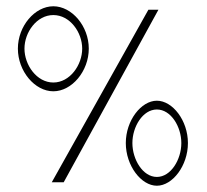

<svg xmlns="http://www.w3.org/2000/svg" viewBox="-20 -596 661 612"><path d="M37 -441C37 -369 91 -305 150 -305C209 -305 263 -369 263 -441C263 -513 209 -576 150 -576C91 -576 37 -513 37 -441ZM58 -441C58 -493 97 -548 150 -548C203 -548 242 -493 242 -441C242 -389 203 -333 150 -333C97 -333 58 -389 58 -441ZM145 -15H183L485 -565H453ZM381 -140C381 -68 430 -4 480 -4C530 -4 579 -68 579 -140C579 -212 530 -275 480 -275C430 -275 381 -212 381 -140ZM402 -140C402 -192 435 -247 480 -247C525 -247 558 -192 558 -140C558 -88 525 -32 480 -32C435 -32 402 -88 402 -140Z"/></svg>

Font: Charger Sport
Style: HLNrw
Weight: 100
Designer: Jasper
Foundry: Cannot Into Space Fonts
Version: Version 1.1